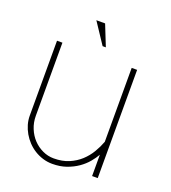

<svg xmlns="http://www.w3.org/2000/svg" viewBox="-120 -716 723 814"><g transform="rotate(20 241.5 -309.0)"><path d="M410.2 -488.3H385.7V-154.8Q376.5 -129.9 361.6 -104.7Q346.7 -79.6 325 -59.6Q303.2 -39.6 273.9 -27.1Q244.6 -14.6 205.6 -14.6Q179.2 -14.6 155.3 -25.9Q131.3 -37.1 113 -56.4Q94.7 -75.7 84 -102.1Q73.2 -128.4 73.2 -158.7V-488.3H48.8V-150.4Q48.8 -130.4 54.4 -110.8Q60.1 -91.3 70.3 -73.5Q80.6 -55.7 95 -40.5Q109.4 -25.4 127 -14.4Q144.5 -3.4 165 2.9Q185.5 9.3 208 9.3Q243.2 9.3 271.5 -0.7Q299.8 -10.7 321.8 -26.1Q343.8 -41.5 359.4 -60.1Q375 -78.6 384.8 -96.2V0H410.2ZM215.3 -627H175.8L238.3 -532.7H252.9Z"/></g></svg>

Font: SaysetthaMai Thin
Style: Regular
Weight: 100
Designer: John M. Durdin
Foundry: Lao Script for Windows
Version: Version 1.101